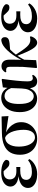

<svg xmlns="http://www.w3.org/2000/svg" viewBox="1194 -1786 608 3035"><g transform="rotate(-90 1497.5 -268.0)"><path d="M260.9 16.2Q199.5 16.2 150.4 -1.2Q101.4 -18.5 72.9 -51.5Q44.4 -84.5 44.4 -130.8Q44.4 -168.4 67 -201.7Q89.6 -235 141.8 -257.1Q194 -279.1 282.4 -283.1V-274.3Q167.6 -278.8 117.1 -315.2Q66.6 -351.5 66.6 -404.7Q66.6 -443.9 90.9 -477.5Q115.2 -511 164.6 -531.5Q214.1 -551.9 289 -551.9Q333 -551.9 373.7 -543.9Q414.5 -535.8 444.9 -519.6Q475.3 -503.3 488.7 -479.2Q490.2 -452.9 476.8 -437.9Q463.4 -422.9 438.1 -422.9Q416.6 -422.9 398.6 -429.9Q380.7 -436.8 354.2 -466.1L291.2 -533.9L352.5 -534.8L374.7 -509.1Q347.5 -511.9 328.4 -513.3Q309.2 -514.7 291.4 -514.7Q239.6 -514.7 209.6 -488.3Q179.6 -461.8 179.6 -416.3Q179.6 -370.3 210.5 -341.3Q241.5 -312.4 314.1 -312.4Q328.8 -312.4 342.7 -312.9Q356.7 -313.4 375.4 -314.4V-249.8Q352.3 -251.6 340.5 -251.6Q328.7 -251.6 319.3 -251.6Q262.7 -251.6 230.6 -239.1Q198.6 -226.7 185.3 -205.6Q172.1 -184.5 172.1 -156.2Q172.1 -117.7 202.4 -92.5Q232.7 -67.3 298.1 -67.3Q358.3 -67.3 402 -82.4Q445.6 -97.5 483.2 -127.9L501.3 -106.5Q468.7 -53.4 405.5 -18.6Q342.3 16.2 260.9 16.2Z M823.5 16.2Q751.9 16.2 694.1 -16.3Q636.3 -48.7 602.8 -110.2Q569.2 -171.8 569.2 -257.1Q569.2 -344.6 604.4 -407.2Q639.5 -469.7 715 -504.3Q790.4 -538.9 911.5 -541.4L1174.6 -546.6L1180.7 -437.5L892.8 -480.3L865.9 -493.5Q778.8 -494 738.4 -434.2Q697.9 -374.4 697.9 -277.8Q697.9 -194.4 718.4 -136.5Q738.8 -78.6 772 -48.6Q805.1 -18.7 843.2 -18.7Q900.3 -18.7 932 -66.6Q963.7 -114.5 963.7 -199.6Q963.7 -251.2 954.1 -302.6Q944.6 -354.1 925.8 -396.8Q907 -439.5 878.4 -466.3Q849.8 -493.2 812.2 -495.5L833.9 -504.5Q879.2 -496.4 923.6 -475.4Q968 -454.4 1004.1 -420.2Q1040.3 -385.9 1062.4 -339.8Q1084.4 -293.6 1084.4 -235.7Q1084.4 -165.4 1050.5 -108.2Q1016.5 -51.1 957.8 -17.5Q899.1 16.2 823.5 16.2Z M1459.3 15.5Q1396.6 15.5 1347.7 -17.2Q1298.7 -49.9 1271 -111.3Q1243.2 -172.8 1243.2 -259.4Q1243.2 -354.6 1274.3 -419.6Q1305.3 -484.6 1356.6 -518.3Q1407.8 -551.9 1469.1 -551.9Q1538.7 -551.9 1586.5 -507.5Q1634.3 -463.2 1649 -381.8H1655.5L1634.2 -353.7Q1622.2 -407.4 1601.7 -439.4Q1581.2 -471.4 1555 -485.7Q1528.8 -499.9 1499.4 -499.9Q1464.7 -499.9 1435.8 -478.2Q1407 -456.5 1389.6 -406.1Q1372.2 -355.7 1372.2 -269.8Q1372.2 -149.6 1406.6 -93.6Q1441.1 -37.6 1496.5 -37.6Q1523.2 -37.6 1549.6 -56.6Q1575.9 -75.6 1594.7 -117.3Q1613.5 -159.1 1616.8 -227.4L1624.6 -428L1634.1 -526.6L1758.4 -545L1768.4 -536.5Q1759.9 -481.4 1753.1 -424.9Q1746.2 -368.4 1740.7 -315.4Q1735.2 -262.4 1732.2 -216.4Q1729.2 -170.4 1729.2 -135.4Q1729.2 -91.4 1742.2 -72.1Q1755.2 -52.7 1780.7 -52.7Q1793.9 -52.7 1803.2 -56.3Q1812.5 -60 1821 -64.5L1832.7 -49.4Q1820 -21.7 1793 -2.7Q1766 16.2 1729.5 16.2Q1678.9 16.2 1652.1 -17.1Q1625.3 -50.5 1616.4 -127.3L1631.4 -128.7Q1605.2 -48.4 1558 -16.4Q1510.8 15.5 1459.3 15.5Z M1949.5 13.6 1940.2 5.6 1958.5 -213.7 1960.1 -402.7Q1960.3 -445.6 1948.3 -460.2Q1936.3 -474.7 1906.9 -474.7Q1899.3 -474.7 1892.4 -474.1Q1885.5 -473.5 1878.2 -471.5L1872.4 -488Q1886.8 -512.4 1910.8 -530.3Q1934.9 -548.2 1968.3 -548.2Q2015.8 -548.2 2044.8 -516.5Q2073.8 -484.9 2072.8 -409.8Q2072.8 -363.8 2071.6 -315.3Q2070.3 -266.7 2069.7 -218.7L2072.5 -214.9Q2070.7 -159.6 2068.7 -107Q2066.6 -54.3 2064.6 0ZM2057.1 -159.8 2040.9 -180.8H2046L2054.9 -203.3Q2080.3 -260 2113.4 -314.3Q2146.5 -368.7 2184.3 -415.1Q2222 -461.5 2259.2 -493.2Q2296.1 -524.4 2325 -536.5Q2354 -548.7 2386.2 -551.9Q2403.8 -547.5 2415.9 -534.6Q2428.1 -521.8 2428.1 -494.6Q2428.1 -459 2403.2 -441.7Q2378.3 -424.4 2331.2 -420.2L2218.8 -410.8L2303.3 -471.6Q2264.3 -441.7 2224.9 -403.1Q2185.5 -364.5 2144.7 -311.3L2140.1 -304.3Q2124.8 -281.2 2112 -260.6Q2099.1 -240 2086.2 -216.5Q2073.3 -193 2057.1 -159.8ZM2341.5 16.2Q2313.1 16.2 2288.2 -3.7Q2263.4 -23.7 2239.1 -64Q2214.9 -104.3 2188.1 -165.2Q2161.3 -226.2 2128.7 -307.8L2147.7 -327.6Q2189.7 -262.6 2221.1 -217.6Q2252.5 -172.6 2278.5 -144.7Q2304.5 -116.8 2329.9 -104.4Q2355.3 -91.9 2385.3 -91.9Q2401.5 -91.9 2413.2 -94.3Q2424.8 -96.7 2432.4 -99.3L2441.8 -84.4Q2425.9 -34.2 2398.2 -9Q2370.6 16.2 2341.5 16.2Z M2721.9 16.2Q2660.5 16.2 2611.4 -1.2Q2562.4 -18.5 2533.9 -51.5Q2505.4 -84.5 2505.4 -130.8Q2505.4 -168.4 2528 -201.7Q2550.6 -235 2602.8 -257.1Q2655 -279.1 2743.4 -283.1V-274.3Q2628.6 -278.8 2578.1 -315.2Q2527.6 -351.5 2527.6 -404.7Q2527.6 -443.9 2551.9 -477.5Q2576.2 -511 2625.6 -531.5Q2675.1 -551.9 2750 -551.9Q2794 -551.9 2834.7 -543.9Q2875.5 -535.8 2905.9 -519.6Q2936.3 -503.3 2949.7 -479.2Q2951.2 -452.9 2937.8 -437.9Q2924.4 -422.9 2899.1 -422.9Q2877.6 -422.9 2859.6 -429.9Q2841.7 -436.8 2815.2 -466.1L2752.2 -533.9L2813.5 -534.8L2835.7 -509.1Q2808.5 -511.9 2789.4 -513.3Q2770.2 -514.7 2752.4 -514.7Q2700.6 -514.7 2670.6 -488.3Q2640.6 -461.8 2640.6 -416.3Q2640.6 -370.3 2671.5 -341.3Q2702.5 -312.4 2775.1 -312.4Q2789.8 -312.4 2803.7 -312.9Q2817.7 -313.4 2836.4 -314.4V-249.8Q2813.3 -251.6 2801.5 -251.6Q2789.7 -251.6 2780.3 -251.6Q2723.7 -251.6 2691.6 -239.1Q2659.6 -226.7 2646.3 -205.6Q2633.1 -184.5 2633.1 -156.2Q2633.1 -117.7 2663.4 -92.5Q2693.7 -67.3 2759.1 -67.3Q2819.3 -67.3 2863 -82.4Q2906.6 -97.5 2944.2 -127.9L2962.3 -106.5Q2929.7 -53.4 2866.5 -18.6Q2803.3 16.2 2721.9 16.2Z"/></g></svg>

Font: Noto Serif JP
Style: Regular
Weight: 200
Designer: Ryoko NISHIZUKA 西塚涼子 (kana & ideographs); Frank Grießhammer (Latin, Greek & Cyrillic); Wenlong ZHANG 张文龙 (bopomofo); San
Foundry: Adobe
Version: Version 2.001;hotconv 1.1.0;makeotfexe 2.6.0